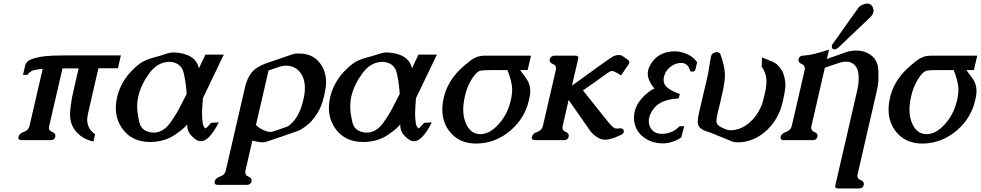

<svg xmlns="http://www.w3.org/2000/svg" viewBox="-20 -772 5471 1071"><path d="M254.4 -69.3Q253.4 -64.5 252.9 -60.1Q252.9 -43 271 -36.1Q289.1 -29.3 289.1 -15.1Q289.1 -12.7 288.6 -9.8Q284.2 9.8 261.2 9.8H100.6Q82.5 9.8 82.5 -3.9Q82.5 -6.8 83.5 -9.8Q87.9 -27.8 113.3 -36.4Q138.7 -44.9 144.5 -69.3L218.3 -388.2Q196.3 -386.2 171.9 -381.3Q147.9 -376 132.8 -354.5H108.4L120.6 -407.2Q126.5 -432.6 161.4 -443.8Q196.3 -455.1 234.6 -458.7Q272.9 -462.4 308.6 -462.4Q342.8 -462.4 356.9 -462.9H654.3L637.7 -391.1H528.8L490.2 -223.1Q477.1 -166 471.7 -141.8Q466.3 -117.7 466.3 -103.5Q466.3 -100.1 466.8 -97.2Q469.7 -51.3 510.3 -23.4L501 17.6Q431.6 1 397.5 -46.9Q375.5 -76.2 371.6 -115.7Q370.6 -122.1 370.6 -130.9Q370.6 -163.6 381.3 -226.1Q382.8 -234.4 398.9 -305.2L418.9 -390.6H328.6Z M950.7 -479.5Q1071.3 -473.6 1089.8 -390.6L1097.7 -408.2Q1109.9 -433.6 1126 -467.3H1228.5L1111.8 -224.1Q1110.8 -211.4 1108.9 -183.1Q1106.9 -154.8 1106.9 -139.6Q1106.9 -118.2 1109.9 -92Q1112.8 -65.9 1125.5 -55.7Q1131.8 -56.6 1157.7 -86.9L1200.2 -89.4Q1147.5 15.6 1101.1 15.6Q1085 15.6 1071.8 5.9Q1024.4 -27.3 1024.4 -71.8Q1024.4 -72.8 1024.4 -78.1Q1007.8 -55.2 954.1 -19Q899.4 17.6 824.2 20H816.9Q716.8 20 663.6 -52.7Q626 -104.5 626 -169.4Q626 -197.8 632.8 -228.5Q658.2 -338.9 758.3 -416Q787.6 -437.5 830.3 -449Q873 -460.4 902.3 -470.2Q928.2 -479.5 950.7 -479.5ZM1021 -247.6Q1018.6 -302.7 1005.4 -362.5Q992.2 -422.4 927.7 -427.2Q859.4 -427.2 813 -363.3Q766.6 -299.3 752 -236.8Q745.1 -208 745.1 -177.2Q745.1 -142.6 757.6 -89.1Q770 -35.6 836.4 -32.2Q888.2 -32.2 926.8 -83.5Q956.1 -123 978.3 -164.6Q1000.5 -206.1 1021 -247.6Z M1349.1 180.2Q1348.1 185.1 1348.1 189.5Q1348.1 206.1 1365.7 212.9Q1383.3 219.7 1383.3 233.9Q1383.3 236.8 1382.8 239.7Q1378.4 259.3 1356 259.3H1195.3Q1176.8 259.3 1176.8 245.6Q1176.8 242.7 1177.7 239.7Q1182.1 221.2 1207.8 212.6Q1233.4 204.1 1239.3 180.2L1346.7 -285.6Q1357.4 -331.5 1381.1 -364Q1404.8 -396.5 1461.9 -418L1470.7 -420.9L1606 -467.3Q1624.5 -473.6 1637.2 -473.6Q1649.9 -473.6 1657.7 -473.1Q1729 -470.7 1769 -414.1Q1798.8 -370.1 1798.8 -314.5Q1798.8 -298.3 1796.4 -281.2Q1793.5 -262.7 1789.6 -244.6Q1781.2 -208 1772 -183.6Q1756.3 -143.1 1720.7 -100.1Q1701.7 -77.1 1665 -53.7Q1650.4 -43.9 1634.3 -39.1Q1592.8 -24.4 1551.5 -10.3Q1510.3 3.9 1469.2 17.6Q1456.1 22 1444.8 22Q1415 20.5 1387.7 11.7ZM1478 -378.9 1407.7 -74.7Q1419.9 -61.5 1444.8 -48.8Q1470.2 -36.1 1488.3 -36.1Q1496.1 -36.1 1504.9 -39.1Q1522.9 -44.9 1541.3 -51.3Q1559.6 -57.6 1578.6 -64.5Q1586.9 -67.4 1595.2 -73.7Q1629.4 -102.5 1648.9 -145Q1664.1 -179.2 1671.4 -212.4Q1675.8 -232.4 1677.7 -241.7Q1680.7 -262.2 1680.7 -280.8Q1680.7 -320.3 1667 -348.1Q1646.5 -388.7 1606.4 -401.4Q1591.3 -405.8 1574.2 -405.8Q1568.8 -405.8 1564 -405.3Q1555.7 -404.3 1541 -400.4Q1530.3 -396.5 1508.3 -389.2Q1486.3 -381.8 1478 -378.9Z M2139.2 -479.5Q2259.8 -473.6 2278.3 -390.6L2286.1 -408.2Q2298.3 -433.6 2314.5 -467.3H2417L2300.3 -224.1Q2299.3 -211.4 2297.4 -183.1Q2295.4 -154.8 2295.4 -139.6Q2295.4 -118.2 2298.3 -92Q2301.3 -65.9 2314 -55.7Q2320.3 -56.6 2346.2 -86.9L2388.7 -89.4Q2335.9 15.6 2289.6 15.6Q2273.4 15.6 2260.3 5.9Q2212.9 -27.3 2212.9 -71.8Q2212.9 -72.8 2212.9 -78.1Q2196.3 -55.2 2142.6 -19Q2087.9 17.6 2012.7 20H2005.4Q1905.3 20 1852.1 -52.7Q1814.5 -104.5 1814.5 -169.4Q1814.5 -197.8 1821.3 -228.5Q1846.7 -338.9 1946.8 -416Q1976.1 -437.5 2018.8 -449Q2061.5 -460.4 2090.8 -470.2Q2116.7 -479.5 2139.2 -479.5ZM2209.5 -247.6Q2207 -302.7 2193.8 -362.5Q2180.7 -422.4 2116.2 -427.2Q2047.9 -427.2 2001.5 -363.3Q1955.1 -299.3 1940.4 -236.8Q1933.6 -208 1933.6 -177.2Q1933.6 -142.6 1946 -89.1Q1958.5 -35.6 2024.9 -32.2Q2076.7 -32.2 2115.2 -83.5Q2144.5 -123 2166.7 -164.6Q2189 -206.1 2209.5 -247.6Z M2732.9 -381.3Q2675.8 -381.3 2659.9 -377.7Q2644 -374 2627.9 -353.5Q2588.9 -303.7 2573.7 -236.3L2573.2 -234.4Q2564 -193.8 2564 -160.2Q2564 -117.2 2578.6 -84Q2603.5 -26.4 2654.8 -23.9H2660.6Q2709 -23.9 2756.3 -73.7Q2809.6 -128.9 2829.1 -211.4Q2836.9 -244.6 2836.9 -272.9Q2836.9 -296.4 2828.4 -328.4Q2819.8 -360.4 2810.1 -381.3ZM2941.9 -461.4 2923.3 -381.3H2881.3Q2890.6 -369.6 2914.3 -336.4Q2938 -303.2 2938 -265.1Q2938 -247.6 2933.6 -227.1L2929.7 -210Q2907.2 -113.3 2829.1 -45.4Q2746.6 25.9 2641.6 28.8H2635.3Q2537.1 28.8 2483.9 -43.9Q2447.3 -93.8 2447.3 -160.6Q2447.3 -192.4 2455.6 -227.5V-229Q2476.6 -316.9 2547.4 -385.7Q2573.2 -410.6 2606.7 -436Q2640.1 -461.4 2680.2 -461.4Z M3118.7 -69.3Q3117.7 -64.5 3117.2 -60.1Q3117.2 -43.5 3135 -36.4Q3152.8 -29.3 3152.8 -15.1Q3152.8 -12.7 3152.3 -9.8Q3147.9 9.8 3125 9.8H2964.4Q2946.3 9.8 2946.3 -3.9Q2946.3 -6.8 2947.3 -9.8Q2951.7 -27.8 2977.1 -36.4Q3002.4 -44.9 3008.3 -69.3L3080.6 -382.3Q3081.5 -387.2 3081.5 -391.6Q3081.5 -408.2 3063.7 -415Q3045.9 -421.9 3045.9 -436Q3045.9 -439 3046.9 -441.9Q3051.3 -461.4 3073.2 -461.4H3188.5Q3209 -461.4 3205.6 -445.8L3170.4 -294.4L3334.5 -412.6Q3386.2 -449.7 3397 -455.6Q3415.5 -465.3 3431.2 -465.3Q3443.8 -465.3 3453.1 -459L3484.4 -437Q3490.7 -431.6 3490.7 -424.8Q3490.7 -423.3 3490.2 -421.4Q3489.7 -418.5 3486.8 -413.6L3444.3 -351.6L3412.6 -370.1Q3402.8 -376 3393.6 -376Q3384.3 -376 3368.2 -364.3Q3304.7 -317.9 3231.9 -267.6L3355 -113.3Q3393.6 -64.5 3405.3 -58.6Q3412.6 -54.7 3420.9 -54.7Q3424.3 -54.7 3427.2 -55.2Q3433.1 -56.6 3438.5 -56.6Q3457 -56.6 3459.5 -43Q3460 -39.1 3459.5 -35.2Q3457 -25.4 3444.8 -20L3411.1 -5.4Q3379.9 7.3 3356 7.3Q3338.9 7.3 3325.7 1Q3295.4 -12.7 3274.4 -39.1L3151.9 -214.4Z M3796.4 -67.9 3779.8 -4.9Q3729 27.8 3676.8 27.8H3673.8Q3620.6 26.9 3582 1.5Q3546.9 -20 3531.5 -51.8Q3516.1 -83.5 3516.1 -113.3Q3516.1 -125 3518.1 -137.2Q3519 -142.6 3520 -148.4Q3529.8 -190.9 3562 -225.6Q3597.7 -263.7 3630.9 -278.8Q3612.8 -294.9 3598.1 -332Q3593.3 -345.7 3593.3 -359.9Q3593.3 -369.1 3595.2 -378.9Q3599.6 -397.5 3611.8 -417.5Q3654.3 -483.9 3740.7 -485.8Q3777.3 -485.8 3812.7 -470.2Q3848.1 -454.6 3868.7 -424.8L3859.4 -384.8Q3856.4 -372.1 3841.3 -372.1Q3829.1 -372.1 3828.1 -381.8Q3815.9 -420.9 3778.8 -420.9Q3771 -420.9 3762.2 -419.4Q3735.4 -414.1 3712.9 -393.3Q3690.4 -372.6 3684.1 -345.2Q3681.6 -335 3681.6 -325.7Q3681.6 -298.3 3706.5 -280Q3731.4 -261.7 3772.5 -247.6L3765.1 -222.7Q3713.4 -221.2 3673.8 -203.1Q3634.3 -185.1 3612.3 -144.5Q3604.5 -129.9 3601.1 -115.2Q3598.6 -105.5 3599.1 -96.2Q3599.1 -78.1 3607.4 -61.5Q3626 -25.4 3672.4 -25.4Q3695.8 -25.4 3721.4 -34.4Q3747.1 -43.5 3770.5 -67.9Z M3941.4 -32.7Q3900.9 -44.4 3887.7 -56.6Q3872.6 -69.3 3872.1 -90.8Q3872.1 -92.3 3872.1 -94.2Q3872.1 -111.8 3879.4 -144L3918.9 -313Q3926.8 -346.7 3930.2 -363.3Q3935.5 -392.6 3938.2 -412.6Q3940.9 -432.6 3947.3 -460.9Q3949.7 -471.7 3966.3 -479Q3971.7 -481.4 3978 -481.4Q3987.8 -481.4 3997.6 -472.2Q4022 -405.3 4023.9 -356.9Q4023.4 -321.3 4015.6 -281.2Q4012.2 -265.1 4008.3 -248L3999 -206.5Q3992.2 -179.7 3984.4 -146L3981.4 -133.3Q3977.1 -113.8 3976.6 -102.5Q3975.1 -84 3985.4 -74.2Q3995.1 -64 4026.9 -51.3Q4037.6 -46.9 4046.9 -45.9Q4052.2 -45.4 4057.1 -45.4Q4073.2 -45.4 4091.3 -50.3Q4136.7 -62 4176.3 -103Q4218.8 -147.5 4236.3 -209.5Q4238.8 -218.8 4247.1 -253.4Q4255.4 -288.6 4255.4 -321.8Q4255.4 -356.4 4234.4 -392.6Q4233.9 -394 4228.5 -398.4L4230.5 -451.7L4291 -427.2Q4302.7 -421.9 4314 -412.6Q4338.9 -388.2 4347.7 -366.2Q4360.8 -331.1 4361.3 -296.4Q4361.3 -289.6 4360.4 -282.2Q4357.9 -257.8 4346.7 -206.5Q4342.3 -188.5 4336.4 -169.9Q4310.5 -91.8 4248 -37.1Q4185.5 16.1 4109.4 21.5Q4102.1 22 4088.4 22Q4071.8 21 4060.5 15.6Z M4654.8 -504.9Q4650.9 -502 4646.5 -500Q4638.7 -496.6 4633.8 -496.6Q4624 -496.6 4620.6 -506.8Q4619.1 -512.2 4620.1 -518.6L4621.1 -521.5L4764.2 -723.1Q4772.9 -737.3 4787.6 -744.1Q4804.2 -752 4816.9 -752Q4841.8 -752 4850.6 -726.6Q4854.5 -714.4 4851.6 -703.1Q4848.1 -689 4835.4 -676.8ZM4592.3 -442.9 4692.4 -478.5Q4725.6 -490.2 4756.8 -490.2Q4791.5 -490.2 4821.3 -475.1Q4877.4 -446.3 4879.4 -378.4Q4879.9 -365.7 4879.9 -350.6Q4879.9 -340.3 4879.9 -329.1Q4879.4 -300.8 4870.6 -263.2L4763.7 200.2Q4762.7 205.1 4762.7 209Q4762.7 225.6 4780.3 232.4Q4798.8 239.7 4798.8 253.9Q4798.8 256.8 4797.9 259.8Q4793.5 279.3 4771 279.3H4655.8Q4635.7 279.3 4639.2 263.7L4760.7 -263.2Q4770 -303.2 4770 -335Q4770 -359.4 4764.6 -378.9Q4754.4 -414.1 4720.2 -425.3Q4711.9 -428.2 4700.2 -428.2Q4690.4 -428.2 4679.7 -426.3Q4667.5 -423.8 4654.3 -418.9Q4641.6 -414.1 4627.4 -410.2L4585.9 -396L4581.1 -394L4506.3 -69.3Q4505.4 -64.5 4504.9 -60.1Q4504.9 -43.5 4522 -36.1Q4540.5 -28.8 4540.5 -14.6Q4540.5 -12.2 4540 -9.8Q4535.6 9.8 4513.2 9.8H4352.5Q4334 9.8 4334 -3.9Q4334 -6.8 4335 -9.8Q4338.9 -27.3 4364.7 -36.1Q4390.6 -44.9 4396.5 -69.3L4468.8 -382.3Q4469.7 -387.2 4469.7 -391.1Q4469.7 -407.7 4452.1 -415Q4433.6 -422.4 4434.1 -436.5Q4434.1 -439 4434.6 -441.9Q4439 -461.9 4460.9 -461.9Q4490.7 -463.4 4522 -471.2Q4553.2 -479 4604.5 -495.1Z M5222.2 -381.3Q5165 -381.3 5149.2 -377.7Q5133.3 -374 5117.2 -353.5Q5078.1 -303.7 5063 -236.3L5062.5 -234.4Q5053.2 -193.8 5053.2 -160.2Q5053.2 -117.2 5067.9 -84Q5092.8 -26.4 5144 -23.9H5149.9Q5198.2 -23.9 5245.6 -73.7Q5298.8 -128.9 5318.4 -211.4Q5326.2 -244.6 5326.2 -272.9Q5326.2 -296.4 5317.6 -328.4Q5309.1 -360.4 5299.3 -381.3ZM5431.2 -461.4 5412.6 -381.3H5370.6Q5379.9 -369.6 5403.6 -336.4Q5427.2 -303.2 5427.2 -265.1Q5427.2 -247.6 5422.9 -227.1L5418.9 -210Q5396.5 -113.3 5318.4 -45.4Q5235.8 25.9 5130.9 28.8H5124.5Q5026.4 28.8 4973.1 -43.9Q4936.5 -93.8 4936.5 -160.6Q4936.5 -192.4 4944.8 -227.5V-229Q4965.8 -316.9 5036.6 -385.7Q5062.5 -410.6 5095.9 -436Q5129.4 -461.4 5169.4 -461.4Z"/></svg>

Font: Caudex
Style: Bold
Weight: 700
Italic angle: -13°
Version: Version 1.04